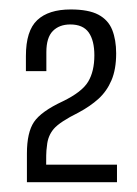

<svg xmlns="http://www.w3.org/2000/svg" viewBox="-20 -614 283 398"><path d="M35.8 -236.3V-295.7Q35.8 -339.4 50.5 -361.2Q65.2 -383 110.2 -404Q149.8 -423.2 162.7 -444.6Q175.6 -466.1 175.6 -499.3Q175.6 -530.2 163.8 -546.8Q152 -563.3 125.7 -563.3Q102.9 -563.3 89.5 -549.7Q76.1 -536.1 76.1 -505.9V-466.5H33.7V-497.9Q33.7 -550.3 57.2 -572.3Q80.7 -594.4 126.6 -594.4Q163.5 -594.4 183.9 -583.6Q204.4 -572.7 212.6 -552.1Q220.8 -531.4 220.8 -503.4Q220.8 -470.3 211.1 -447.6Q201.5 -425 184.3 -409.3Q167.1 -393.7 142.8 -380.7Q104 -361.4 91.5 -346.9Q79.1 -332.3 77.4 -312.1Q75.9 -302.1 75.8 -291.9Q75.7 -281.7 75.7 -272.7H222.5V-236.3Z"/></svg>

Font: Alumni Sans Thin
Style: Regular
Weight: 100
Designer: Robert E. Leuschke
Foundry: Robert E. Leuschke
Version: Version 1.018